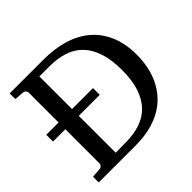

<svg xmlns="http://www.w3.org/2000/svg" viewBox="-164 -847 1023 1023"><g transform="rotate(-45 348.0 -335.5)"><path d="M14.2 -377H106.9V-602.1Q106.9 -609.4 101.3 -616.2Q95.7 -623 85 -624L32.2 -627.9V-670.9H290Q368.7 -670.9 436 -651.1Q503.4 -631.3 552.5 -590.3Q601.6 -549.3 629.4 -486.3Q657.2 -423.3 657.2 -336.9Q657.2 -293 648.9 -251.2Q640.6 -209.5 623 -171.9Q605.5 -134.3 577.9 -102.8Q550.3 -71.3 511.7 -48.3Q473.1 -25.4 423.1 -12.7Q373 0 310.1 0H32.2V-43L85 -46.9Q95.7 -47.9 101.3 -54.7Q106.9 -61.5 106.9 -68.8V-326.2H14.2ZM543.9 -335Q543.9 -413.6 525.6 -468.5Q507.3 -523.4 473.4 -557.9Q439.5 -592.3 391.4 -607.7Q343.3 -623 284.2 -623H208V-377H366.2V-326.2H208V-47.9L289.1 -48.8Q346.7 -49.3 393.8 -65.2Q440.9 -81.1 474.1 -115.2Q507.3 -149.4 525.6 -203.6Q543.9 -257.8 543.9 -335Z"/></g></svg>

Font: Charis SIL Am
Style: Regular
Weight: 400
Foundry: SIL International
Version: Version 5.000